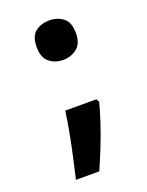

<svg xmlns="http://www.w3.org/2000/svg" viewBox="-116 -517 539 704"><g transform="rotate(-20 153.5 -164.5)"><path d="M88 -379Q88 -422 110.5 -439Q133 -456 164 -456Q195 -456 218 -439Q241 -422 241 -379Q241 -338 218 -320Q195 -302 164 -302Q133 -302 110.5 -320Q88 -338 88 -379ZM228 -125 235 -113Q226 -78 212 -36Q198 6 181 48.5Q164 91 148 127H57Q66 88 76 43Q86 -2 94 -45.5Q102 -89 107 -125Z"/></g></svg>

Font: Noto Sans Kannada SemiBold
Style: Regular
Weight: 600
Designer: Jelle Bosma - Monotype Design Team
Foundry: Monotype Imaging Inc.
Version: Version 2.005; ttfautohint (v1.8.4.7-5d5b)